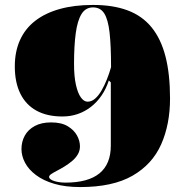

<svg xmlns="http://www.w3.org/2000/svg" viewBox="-20 -743 749 778"><path d="M305 15Q245 15 200.5 2Q156 -11 126 -33.5Q96 -56 81.5 -83.5Q67 -111 67 -139Q67 -169 80.5 -193.5Q94 -218 121 -232.5Q148 -247 187 -247Q229 -247 254.5 -231.5Q280 -216 292 -194Q304 -172 304 -150Q304 -132 295 -117Q286 -102 271.5 -90Q257 -78 241.5 -68.5Q226 -59 211.5 -51.5Q197 -44 188 -38Q179 -32 179 -26Q179 -21 185 -16.5Q191 -12 201 -9Q211 -6 222.5 -4.5Q234 -3 245 -3Q337 -3 383 -40.5Q429 -78 429 -153Q429 -169 429 -202Q429 -235 429 -274.5Q429 -314 429 -350.5Q429 -387 429 -409L421 -417Q410 -383 391.5 -356Q373 -329 348.5 -310Q324 -291 295 -281Q266 -271 233 -271Q171 -271 128 -294.5Q85 -318 62.5 -363.5Q40 -409 40 -474Q40 -534 61 -580.5Q82 -627 122.5 -658.5Q163 -690 222 -706.5Q281 -723 357 -723Q438 -723 497 -701Q556 -679 594 -632.5Q632 -586 650.5 -514.5Q669 -443 669 -344Q669 -239 633 -158Q597 -77 517 -31Q437 15 305 15ZM335 -331Q351 -331 365 -343Q379 -355 391 -375.5Q403 -396 413 -421Q423 -446 430 -471Q430 -558 424 -611Q418 -664 402.5 -688.5Q387 -713 357 -713Q327 -713 310.5 -686.5Q294 -660 287 -609Q280 -558 280 -484Q280 -434 287.5 -400Q295 -366 307.5 -348.5Q320 -331 335 -331Z"/></svg>

Font: Kalnia Thin
Style: Bold
Weight: 700
Version: Version 1.105